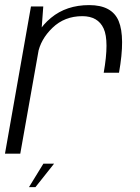

<svg xmlns="http://www.w3.org/2000/svg" viewBox="-26 -618 564 772"><path d="M391 -325.5H452.5Q478 -469 451.2 -533.2Q424.5 -597.5 332.5 -597.5Q241 -597.5 179 -546.2Q117 -495 104.5 -423L126 -401Q136.5 -459.5 185 -506.2Q233.5 -553 305 -553Q368 -553 390.8 -503.2Q413.5 -453.5 391 -325.5ZM-6 0H55.5L139 -470.5L148 -592H98.5ZM90.5 134.5H116.5L191.5 40H148.5Z"/></svg>

Font: Anybody Thin Light
Style: Italic
Weight: 300
Italic angle: -10°
Version: Version 1.113;gftools[0.9.25]